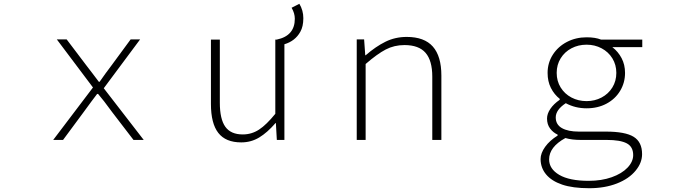

<svg xmlns="http://www.w3.org/2000/svg" viewBox="-20 -739 3623 1014"><path d="M471 -277 280 -531H332L435 -395L468 -352L502 -307H506L538 -352L570 -395L670 -531H720L528 -273L739 0H685L573 -146Q525 -212 498 -243H493Q469 -212 421 -146L313 0H261Z M1537 -640Q1537 -669 1520 -698L1561 -719Q1582 -684 1582 -643Q1582 -599 1566 -571Q1539 -522 1481 -505L1442 -530Q1537 -550 1537 -640ZM1094 -190V-530H1141V-196Q1141 -110 1170 -69.5Q1199 -29 1262 -29Q1309 -29 1348 -54.5Q1387 -80 1434 -138V-530H1482V0H1442L1437 -89H1435Q1392 -39 1349 -13Q1306 13 1254 13Q1172 13 1133 -37Q1094 -87 1094 -190Z M1864 -531H1903L1909 -447H1911Q1964 -493 2015.5 -518.5Q2067 -544 2128 -544Q2221 -544 2266 -493Q2311 -442 2311 -340V0H2263V-334Q2263 -419 2227.5 -460Q2192 -501 2116 -501Q2062 -501 2017 -477.5Q1972 -454 1911 -401V0H1864Z M2949 236Q2893 217 2864 182Q2835 147 2835 101Q2835 70 2859 36.5Q2883 3 2925 -23V-28Q2901 -39 2885 -60.5Q2869 -82 2869 -113Q2869 -138 2886.5 -164Q2904 -190 2936 -212V-217Q2907 -240 2889.5 -274.5Q2872 -309 2872 -354Q2872 -407 2899.5 -450Q2927 -493 2974 -517.5Q3021 -542 3078 -542Q3124 -542 3154 -530H3372V-490H3214Q3245 -466 3263 -431.5Q3281 -397 3281 -354Q3281 -302 3255 -259Q3229 -216 3183 -191.5Q3137 -167 3078 -167Q3018 -167 2968 -194Q2915 -159 2915 -119Q2915 -81 2947.5 -62.5Q2980 -44 3037 -44H3180Q3282 -44 3326.5 -16.5Q3371 11 3371 75Q3371 121 3337 162Q3302 205 3238 230Q3174 255 3092 255Q3005 255 2949 236ZM3235 -354Q3235 -397 3214 -431Q3193 -465 3157 -484Q3121 -503 3078 -503Q3034 -503 2998 -484Q2962 -465 2941 -431Q2920 -397 2920 -354Q2920 -311 2941 -277Q2962 -243 2998 -224Q3034 -205 3078 -205Q3121 -205 3157 -224Q3193 -243 3214 -277Q3235 -311 3235 -354ZM3324 80Q3324 36 3290 18Q3256 0 3184 0H3047Q3000 0 2966 -10Q2880 37 2880 103Q2880 153 2933.5 184.5Q2987 216 3089 216Q3157 216 3210.5 197Q3264 178 3294 146.5Q3324 115 3324 80Z"/></svg>

Font: Merged Yaku Han JP ExtraLight
Style: Regular
Weight: 250
Designer: Ryoko NISHIZUKA 西塚涼子 (kana, bopomofo & ideographs); Paul D. Hunt (Latin, Greek & Cyrillic); Sandoll Communications 산돌커뮤니
Foundry: Adobe
Version: Version 2.004